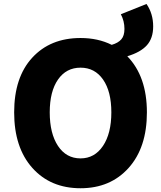

<svg xmlns="http://www.w3.org/2000/svg" viewBox="-20 -953 825 986"><path d="M393.6 -139.6Q465.8 -139.6 508.8 -203.6Q551.8 -267.6 551.8 -376Q551.8 -483.4 509.3 -544.4Q466.8 -605.5 393.6 -605.5Q320.3 -605.5 277.8 -544.4Q235.4 -483.4 235.4 -376Q235.4 -267.6 277.8 -203.6Q320.3 -139.6 393.6 -139.6ZM600.6 -879.9 732.4 -932.6Q766.6 -882.8 766.6 -817.4Q766.6 -756.8 734.4 -720.7Q702.1 -684.6 633.8 -664.1Q734.4 -560.5 734.4 -376Q734.4 -195.3 640.6 -90.8Q546.9 13.7 393.6 13.7Q239.3 13.7 146 -90.8Q52.7 -195.3 52.7 -376Q52.7 -555.7 145.5 -656.7Q238.3 -757.8 393.6 -757.8Q483.4 -757.8 553.7 -722.7Q586.9 -732.4 603 -751Q619.1 -769.5 619.1 -804.7Q619.1 -844.7 600.6 -879.9Z"/></svg>

Font: Gen Shin Gothic Heavy
Style: Bold
Weight: 900
Designer: [Source Han Sans]
Ryoko NISHIZUKA  (kana & ideographs); Paul D. Hunt (Latin, Greek & Cyrillic); Wenlong ZHANG  (bopomofo
Version: Version 1.002.20150607